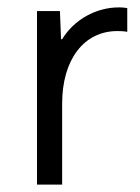

<svg xmlns="http://www.w3.org/2000/svg" viewBox="-20 -499 379 519"><path d="M301 -479C240 -479 180 -446 148 -393H145L142 -469H80V0H148V-219C148 -338 207 -415 297 -415C304 -415 313 -415 324 -413V-477C313 -479 307 -479 301 -479Z"/></svg>

Font: UULA Sans
Style: Regular
Weight: 400
Designer: Mohamed Gaber, Laura Garcia Mut
Foundry: Kief Type Foundry
Version: Version 3.006;hotconv 1.0.109;makeotfexe 2.5.65596